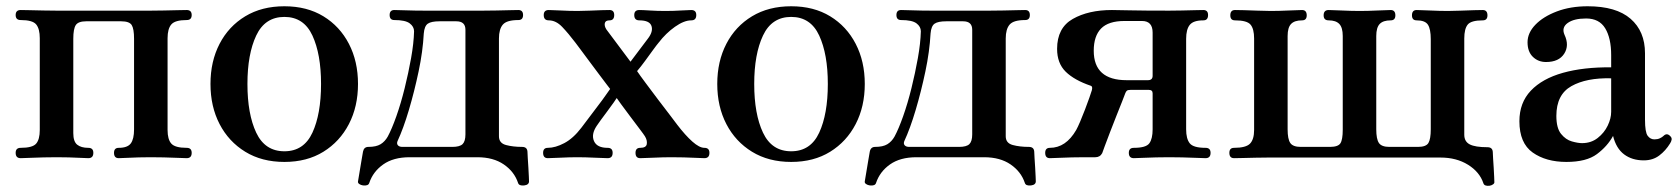

<svg xmlns="http://www.w3.org/2000/svg" viewBox="-20 -505 5363 613"><path d="M46 0Q30 0 30 -17Q30 -33 46 -33Q84 -33 95.5 -46.5Q107 -60 107 -90V-383Q107 -413 95.5 -427Q84 -441 46 -441Q30 -441 30 -457Q30 -473 46 -473Q53 -473 74 -472.5Q95 -472 119.5 -471.5Q144 -471 161 -471H461Q479 -471 503 -471.5Q527 -472 548 -472.5Q569 -473 576 -473Q592 -473 592 -457Q592 -441 576 -441Q539 -441 527 -427Q515 -413 515 -383V-90Q515 -60 527 -46.5Q539 -33 576 -33Q592 -33 592 -17Q592 0 576 0Q569 0 548 -1Q527 -2 503 -2.5Q479 -3 461 -3Q444 -3 423 -2.5Q402 -2 384.5 -1Q367 0 359 0Q344 0 344 -17Q344 -33 359 -33Q387 -33 397.5 -47Q408 -61 408 -92V-381Q408 -413 400.5 -425Q393 -437 367 -437H255Q230 -437 222 -425Q214 -413 214 -381V-80Q214 -53 226.5 -43Q239 -33 262 -33Q278 -33 278 -17Q278 0 262 0Q255 0 237.5 -1Q220 -2 199.5 -2.5Q179 -3 161 -3Q144 -3 119.5 -2.5Q95 -2 74 -1Q53 0 46 0Z M888 12Q816 12 763 -20.5Q710 -53 681 -109Q652 -165 652 -237Q652 -309 681 -365Q710 -421 763 -453Q816 -485 888 -485Q960 -485 1012.5 -453Q1065 -421 1094 -365Q1123 -309 1123 -237Q1123 -165 1094 -109Q1065 -53 1012.5 -20.5Q960 12 888 12ZM888 -22Q950 -22 977.5 -81.5Q1005 -141 1005 -237Q1005 -332 977.5 -391.5Q950 -451 888 -451Q826 -451 798 -391.5Q770 -332 770 -237Q770 -141 798 -81.5Q826 -22 888 -22Z M1139 87Q1132 86 1127 82.5Q1122 79 1123 74Q1124 70 1127 50Q1130 30 1134 8Q1138 -14 1139 -21Q1142 -36 1156 -36Q1181 -36 1195 -44.5Q1209 -53 1218 -69Q1231 -93 1245.5 -134Q1260 -175 1272 -223.5Q1284 -272 1292.5 -319.5Q1301 -367 1302 -405Q1302 -420 1288 -430.5Q1274 -441 1239 -441Q1224 -441 1224 -457Q1224 -473 1239 -473Q1250 -473 1277 -472Q1304 -471 1335 -471H1522Q1542 -471 1565.5 -471.5Q1589 -472 1608.5 -472.5Q1628 -473 1635 -473Q1650 -473 1650 -457Q1650 -441 1635 -441Q1598 -441 1585.5 -426.5Q1573 -412 1573 -382V-70Q1573 -48 1595.5 -42Q1618 -36 1647 -36Q1663 -36 1664 -21Q1664 -15 1665 -0.5Q1666 14 1667 30.5Q1668 47 1668.5 59.5Q1669 72 1669 74Q1669 85 1654 87Q1637 89 1634 79Q1622 43 1588.5 20Q1555 -3 1504 -3H1288Q1236 -3 1203.5 20Q1171 43 1159 79Q1156 89 1139 87ZM1265 -36H1424Q1448 -36 1457 -45Q1466 -54 1466 -76V-410Q1466 -437 1437 -437H1383Q1357 -437 1346 -429.5Q1335 -422 1333 -398Q1330 -341 1316.5 -277Q1303 -213 1285.5 -154Q1268 -95 1249 -54Q1246 -46 1250.5 -41Q1255 -36 1265 -36Z M1729 0Q1714 0 1714 -17Q1714 -33 1729 -33Q1753 -33 1781.5 -48Q1810 -63 1836 -97Q1869 -141 1887 -164.5Q1905 -188 1913.5 -200.5Q1922 -213 1928 -221Q1927 -222 1916.5 -236Q1906 -250 1890.5 -270.5Q1875 -291 1859.5 -312Q1844 -333 1832 -349Q1820 -365 1817 -369Q1795 -398 1775 -419Q1755 -440 1732 -440Q1716 -440 1716 -457Q1716 -473 1732 -473Q1743 -473 1771 -471.5Q1799 -470 1824 -470Q1842 -470 1862.5 -471Q1883 -472 1901 -472.5Q1919 -473 1926 -473Q1941 -473 1941 -457Q1941 -440 1926 -440Q1913 -440 1911 -431Q1909 -422 1916 -411L1993 -308Q2012 -333 2025 -350.5Q2038 -368 2048 -381Q2066 -404 2060 -422Q2054 -440 2021 -440Q2005 -440 2005 -457Q2005 -473 2021 -473Q2032 -473 2055 -471.5Q2078 -470 2104 -470Q2130 -470 2153.5 -471.5Q2177 -473 2187 -473Q2203 -473 2203 -457Q2203 -440 2187 -440Q2164 -440 2135 -419.5Q2106 -399 2083 -369Q2077 -362 2065 -345.5Q2053 -329 2039.5 -310.5Q2026 -292 2014 -278Q2022 -266 2041 -240.5Q2060 -215 2081.5 -186.5Q2103 -158 2120.5 -135.5Q2138 -113 2142 -107Q2168 -73 2190.5 -53Q2213 -33 2229 -33Q2245 -33 2245 -17Q2245 0 2229 0Q2222 0 2203.5 -1Q2185 -2 2163 -2.5Q2141 -3 2123 -3Q2097 -3 2066 -1.5Q2035 0 2024 0Q2009 0 2009 -17Q2009 -33 2024 -33Q2043 -33 2045 -45Q2047 -57 2039 -70Q2036 -75 2022 -93.5Q2008 -112 1991.5 -134Q1975 -156 1962.5 -173Q1950 -190 1949 -192Q1948 -190 1939.5 -178Q1931 -166 1919.5 -150.5Q1908 -135 1898 -121.5Q1888 -108 1885 -103Q1867 -76 1876.5 -54.5Q1886 -33 1920 -33Q1936 -33 1936 -17Q1936 0 1920 0Q1909 0 1879 -1.5Q1849 -3 1823 -3Q1797 -3 1768.5 -1.5Q1740 0 1729 0Z M2506 12Q2434 12 2381 -20.5Q2328 -53 2299 -109Q2270 -165 2270 -237Q2270 -309 2299 -365Q2328 -421 2381 -453Q2434 -485 2506 -485Q2578 -485 2630.5 -453Q2683 -421 2712 -365Q2741 -309 2741 -237Q2741 -165 2712 -109Q2683 -53 2630.5 -20.5Q2578 12 2506 12ZM2506 -22Q2568 -22 2595.5 -81.5Q2623 -141 2623 -237Q2623 -332 2595.5 -391.5Q2568 -451 2506 -451Q2444 -451 2416 -391.5Q2388 -332 2388 -237Q2388 -141 2416 -81.5Q2444 -22 2506 -22Z M2757 87Q2750 86 2745 82.5Q2740 79 2741 74Q2742 70 2745 50Q2748 30 2752 8Q2756 -14 2757 -21Q2760 -36 2774 -36Q2799 -36 2813 -44.5Q2827 -53 2836 -69Q2849 -93 2863.5 -134Q2878 -175 2890 -223.5Q2902 -272 2910.5 -319.5Q2919 -367 2920 -405Q2920 -420 2906 -430.5Q2892 -441 2857 -441Q2842 -441 2842 -457Q2842 -473 2857 -473Q2868 -473 2895 -472Q2922 -471 2953 -471H3140Q3160 -471 3183.5 -471.5Q3207 -472 3226.5 -472.5Q3246 -473 3253 -473Q3268 -473 3268 -457Q3268 -441 3253 -441Q3216 -441 3203.5 -426.5Q3191 -412 3191 -382V-70Q3191 -48 3213.5 -42Q3236 -36 3265 -36Q3281 -36 3282 -21Q3282 -15 3283 -0.5Q3284 14 3285 30.5Q3286 47 3286.5 59.5Q3287 72 3287 74Q3287 85 3272 87Q3255 89 3252 79Q3240 43 3206.5 20Q3173 -3 3122 -3H2906Q2854 -3 2821.5 20Q2789 43 2777 79Q2774 89 2757 87ZM2883 -36H3042Q3066 -36 3075 -45Q3084 -54 3084 -76V-410Q3084 -437 3055 -437H3001Q2975 -437 2964 -429.5Q2953 -422 2951 -398Q2948 -341 2934.5 -277Q2921 -213 2903.5 -154Q2886 -95 2867 -54Q2864 -46 2868.5 -41Q2873 -36 2883 -36Z M3332 0Q3317 0 3317 -17Q3317 -33 3332 -33Q3383 -33 3416 -90Q3421 -99 3428.5 -116.5Q3436 -134 3444 -155Q3452 -176 3458 -193Q3464 -210 3466 -217Q3469 -229 3463 -231Q3410 -249 3382.5 -276Q3355 -303 3355 -349Q3355 -416 3405 -444.5Q3455 -473 3530 -473Q3544 -473 3587 -472Q3630 -471 3713 -471Q3731 -471 3753.5 -471.5Q3776 -472 3795.5 -472.5Q3815 -473 3822 -473Q3837 -473 3837 -457Q3837 -440 3822 -440Q3790 -440 3778.5 -425.5Q3767 -411 3767 -381V-92Q3767 -62 3778.5 -47.5Q3790 -33 3829 -33Q3845 -33 3845 -17Q3845 0 3829 0Q3822 0 3800.5 -1Q3779 -2 3754.5 -2.5Q3730 -3 3712 -3Q3695 -3 3671 -2.5Q3647 -2 3627 -1Q3607 0 3600 0Q3584 0 3584 -17Q3584 -33 3600 -33Q3639 -33 3649.5 -47.5Q3660 -62 3660 -92V-207Q3660 -218 3648 -218H3589Q3581 -218 3578 -215.5Q3575 -213 3573 -208Q3571 -202 3563 -182Q3555 -162 3544.5 -135.5Q3534 -109 3524 -83Q3514 -57 3507 -38Q3500 -19 3499 -16Q3492 -3 3477 -3H3442Q3425 -3 3402 -2.5Q3379 -2 3359.5 -1Q3340 0 3332 0ZM3577 -249H3645Q3660 -249 3660 -263V-401Q3660 -438 3626 -438H3570Q3519 -438 3495.5 -414Q3472 -390 3472 -343Q3472 -249 3577 -249Z M4736 88Q4719 90 4716 80Q4704 44 4667 21Q4630 -2 4579 -2H4029Q4012 -2 3989 -1.5Q3966 -1 3947 -0.5Q3928 0 3920 0Q3905 0 3905 -17Q3905 -33 3920 -33Q3958 -33 3971 -46.5Q3984 -60 3984 -90V-382Q3984 -413 3972.5 -426.5Q3961 -440 3923 -440Q3908 -440 3908 -456Q3908 -473 3923 -473Q3931 -473 3951.5 -472.5Q3972 -472 3996 -471Q4020 -470 4037 -470Q4063 -470 4094.5 -471.5Q4126 -473 4137 -473Q4152 -473 4152 -456Q4152 -440 4137 -440Q4113 -440 4102 -428.5Q4091 -417 4091 -390V-92Q4091 -61 4099.5 -48.5Q4108 -36 4133 -36H4226Q4252 -36 4259.5 -47.5Q4267 -59 4267 -91V-390Q4267 -417 4256 -428.5Q4245 -440 4222 -440Q4206 -440 4206 -456Q4206 -473 4222 -473Q4233 -473 4264 -471.5Q4295 -470 4321 -470Q4347 -470 4378 -471.5Q4409 -473 4420 -473Q4435 -473 4435 -456Q4435 -440 4420 -440Q4396 -440 4385 -428.5Q4374 -417 4374 -390V-92Q4374 -61 4382.5 -48.5Q4391 -36 4416 -36H4507Q4533 -36 4540.5 -48.5Q4548 -61 4548 -92V-380Q4548 -412 4539 -426Q4530 -440 4503 -440Q4488 -440 4488 -456Q4488 -473 4503 -473Q4514 -473 4545.5 -471.5Q4577 -470 4603 -470Q4621 -470 4644 -471Q4667 -472 4687 -472.5Q4707 -473 4714 -473Q4729 -473 4729 -456Q4729 -440 4714 -440Q4677 -440 4666 -426.5Q4655 -413 4655 -382V-75Q4655 -53 4672.5 -44Q4690 -35 4729 -35Q4745 -35 4746 -20Q4746 -14 4747 0.5Q4748 15 4749 31.5Q4750 48 4750.5 60.5Q4751 73 4751 75Q4752 80 4747 83.5Q4742 87 4736 88Z M4981 12Q4916 12 4873.5 -18Q4831 -48 4831 -118Q4831 -177 4867.5 -215.5Q4904 -254 4970 -272.5Q5036 -291 5124 -290V-329Q5124 -383 5105 -414.5Q5086 -446 5044 -446Q5005 -446 4985 -431.5Q4965 -417 4975 -394Q4991 -360 4974 -333.5Q4957 -307 4916 -307Q4891 -307 4874 -323.5Q4857 -340 4857 -370Q4857 -400 4882 -426Q4907 -452 4950.5 -468.5Q4994 -485 5049 -485Q5140 -485 5186 -445Q5232 -405 5232 -335V-123Q5232 -83 5240.5 -71.5Q5249 -60 5262 -60Q5272 -60 5279.5 -63.5Q5287 -67 5291 -71Q5302 -82 5313 -70Q5318 -65 5317 -59Q5316 -53 5312 -47Q5298 -24 5277.5 -8.5Q5257 7 5228 7Q5191 7 5165.5 -12Q5140 -31 5130 -71Q5112 -38 5078.5 -13Q5045 12 4981 12ZM5031 -48Q5060 -48 5081 -64.5Q5102 -81 5113 -104Q5124 -127 5124 -148V-255Q5045 -257 4997 -230Q4949 -203 4949 -135Q4949 -96 4964 -77.5Q4979 -59 4998.5 -53.5Q5018 -48 5031 -48Z"/></svg>

Font: Zen Antique
Style: Regular
Weight: 400
Designer: Yoshimichi Ohira
Foundry: Positype
Version: Version 1.001